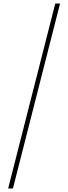

<svg xmlns="http://www.w3.org/2000/svg" viewBox="-20 -886 385 1084"><path d="M26 178H53L319 -866H292Z"/></svg>

Font: Noto Sans Malayalam UI Thin
Style: Regular
Weight: 100
Designer: Jelle Bosma - Monotype Design Team
Foundry: Monotype Imaging Inc.
Version: Version 2.104